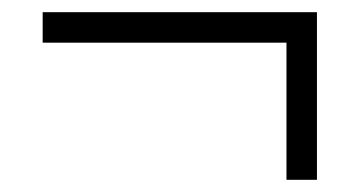

<svg xmlns="http://www.w3.org/2000/svg" viewBox="-20 -295 590 315"><path d="M500 -275H50V-225H450V0H500Z"/></svg>

Font: LS-VG5000 Light
Style: Regular
Weight: 400
Designer: Justin Bihan, 2021
Foundry: Justin Bihan, 2021
Version: Version 1.000;Glyphs 3.1.2 (3151)